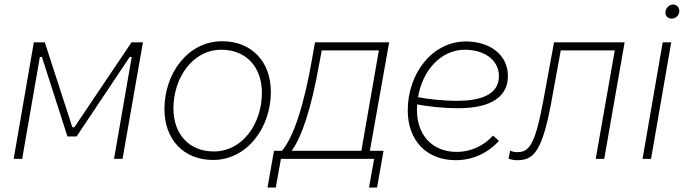

<svg xmlns="http://www.w3.org/2000/svg" viewBox="-20 -709 3056 857"><path d="M41 0H79L158 -455H167L281 -100H322L559 -455H568L489 0H527L618 -520H567L312 -141H303L180 -520H131Z M931 5C1083 5 1189 -139 1189 -299C1189 -436 1101 -525 972 -525C819 -525 714 -382 714 -222C714 -85 801 5 931 5ZM934 -33C823 -33 754 -112 754 -225C754 -359 838 -487 968 -487C1080 -487 1149 -408 1149 -295C1149 -160 1065 -33 934 -33Z M1174 128H1211L1234 0H1650L1627 128H1663L1692 -36H1631L1717 -520H1386L1374 -452C1337 -238 1291 -99 1239 -36H1203ZM1282 -36C1326 -97 1369 -220 1406 -430L1416 -484H1671L1593 -36Z M2014 6C2088 6 2156 -24 2207 -80L2181 -104C2139 -58 2082 -31 2019 -31C1911 -31 1841 -104 1841 -219L1842 -243C1890 -234 1954 -226 2026 -226C2134 -226 2247 -255 2247 -370C2247 -468 2162 -524 2060 -524C1910 -524 1800 -382 1800 -216C1800 -81 1885 6 2014 6ZM1846 -275C1865 -393 1947 -487 2055 -487C2136 -487 2207 -446 2207 -368C2207 -280 2111 -259 2021 -259C1952 -259 1891 -267 1846 -275Z M2287 6C2357 6 2397 -22 2439 -243L2483 -484H2724L2639 0H2677L2768 -520H2453L2404 -254C2367 -57 2340 -30 2288 -30C2277 -30 2266 -32 2257 -37L2250 -1C2260 3 2273 6 2287 6Z M2848 0H2886L2976 -520H2938ZM2978 -626C2996 -626 3012 -640 3012 -660C3012 -675 3001 -689 2985 -689C2967 -689 2950 -672 2950 -653C2950 -638 2961 -626 2978 -626Z"/></svg>

Font: Fixel Text 20240404 ExtraLight
Style: Italic
Weight: 200
Width: 4
Italic angle: -10°
Designer: AlfaBravo + MacPaw
Foundry: Kyrylo Tkachov, Marchela Mozhyna, Serhii Makarenko, Maria Weinstein, Zakhar Kryvoshyya
Version: Version 1.211;Glyphs 3.2 (3225)